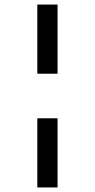

<svg xmlns="http://www.w3.org/2000/svg" viewBox="-20 -772 417 844"><path d="M233 -752V-448H144V-752ZM233 -252V52H144V-252Z"/></svg>

Font: Pathway Extreme 72pt
Style: Bold
Weight: 700
Designer: Eduardo Rodriguez Tunni
Foundry: Eduardo Rodriguez Tunni
Version: Version 1.001;gftools[0.9.26]